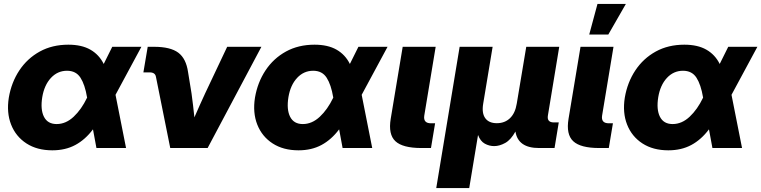

<svg xmlns="http://www.w3.org/2000/svg" viewBox="-20 -754 3878 978"><path d="M246.6 11.7Q168.9 11.7 114.7 -23.4Q60.5 -58.6 36.6 -119.4Q12.7 -180.2 24.9 -256.8Q38.1 -334.5 78.6 -395.5Q119.1 -456.5 182.6 -491.5Q246.1 -526.4 328.1 -526.4Q396 -526.4 440.4 -501Q484.9 -475.6 508.3 -428.2L551.8 -515.6H700.2L568.4 -271L622.1 0H471.2L453.6 -95.2Q414.1 -42.5 363.5 -15.4Q313 11.7 246.6 11.7ZM423.8 -256.8 423.3 -258.8Q412.6 -322.8 389.9 -358.2Q367.2 -393.6 321.3 -393.6Q273.4 -393.6 239.5 -357.2Q205.6 -320.8 195.3 -259.3Q185.1 -196.3 203.9 -159.2Q222.7 -122.1 268.6 -122.1Q315.4 -122.1 355.2 -159.4Q395 -196.8 423.3 -255.9Z M847.2 0 774.4 -362.3Q770.5 -385.3 742.7 -385.3H710.4L732.4 -515.6H765.1Q848.1 -515.6 888.2 -485.6Q928.2 -455.6 938 -386.2L955.6 -278.3Q959.5 -247.6 963.4 -217.3Q967.3 -187 970.2 -156.2Q983.4 -187 997.1 -217.3Q1010.7 -247.6 1024.9 -278.3L1137.2 -515.6H1311.5L1037.6 0Z M1500.5 11.7Q1422.9 11.7 1368.7 -23.4Q1314.5 -58.6 1290.5 -119.4Q1266.6 -180.2 1278.8 -256.8Q1292 -334.5 1332.5 -395.5Q1373 -456.5 1436.5 -491.5Q1500 -526.4 1582 -526.4Q1649.9 -526.4 1694.3 -501Q1738.8 -475.6 1762.2 -428.2L1805.7 -515.6H1954.1L1822.3 -271L1876 0H1725.1L1707.5 -95.2Q1668 -42.5 1617.4 -15.4Q1566.9 11.7 1500.5 11.7ZM1677.7 -256.8 1677.2 -258.8Q1666.5 -322.8 1643.8 -358.2Q1621.1 -393.6 1575.2 -393.6Q1527.3 -393.6 1493.4 -357.2Q1459.5 -320.8 1449.2 -259.3Q1439 -196.3 1457.8 -159.2Q1476.6 -122.1 1522.5 -122.1Q1569.3 -122.1 1609.1 -159.4Q1648.9 -196.8 1677.2 -255.9Z M2126.5 0Q2031.2 0 1994.1 -34.7Q1957 -69.3 1970.2 -148.9L2031.2 -515.6H2199.2L2141.1 -165Q2135.3 -126 2175.3 -126H2196.3L2175.3 0Z M2202.1 204.1 2321.3 -515.6H2489.3L2441.4 -226.6Q2433.1 -177.7 2451.7 -152.1Q2470.2 -126.5 2510.7 -126.5Q2551.3 -126.5 2577.9 -152.1Q2604.5 -177.7 2612.3 -226.6L2660.6 -515.6H2828.6L2771 -166.5Q2764.6 -130.4 2801.3 -130.4H2826.2L2804.7 0H2725.6Q2618.7 0 2605.5 -84Q2582.5 -42 2553.5 -25.9Q2524.4 -9.8 2497.1 -9.8Q2472.2 -9.8 2449.5 -22.2Q2426.8 -34.7 2415 -66.4L2370.1 204.1Z M3032.2 0Q2937 0 2899.9 -34.7Q2862.8 -69.3 2876 -148.9L2937 -515.6H3105L3046.9 -165Q3041 -126 3081.1 -126H3102.1L3081.1 0ZM2981.4 -578.1 3023.4 -733.9H3168L3078.6 -578.1Z M3384.3 11.7Q3306.6 11.7 3252.4 -23.4Q3198.2 -58.6 3174.3 -119.4Q3150.4 -180.2 3162.6 -256.8Q3175.8 -334.5 3216.3 -395.5Q3256.8 -456.5 3320.3 -491.5Q3383.8 -526.4 3465.8 -526.4Q3533.7 -526.4 3578.1 -501Q3622.6 -475.6 3646 -428.2L3689.5 -515.6H3837.9L3706.1 -271L3759.8 0H3608.9L3591.3 -95.2Q3551.8 -42.5 3501.2 -15.4Q3450.7 11.7 3384.3 11.7ZM3561.5 -256.8 3561 -258.8Q3550.3 -322.8 3527.6 -358.2Q3504.9 -393.6 3459 -393.6Q3411.1 -393.6 3377.2 -357.2Q3343.3 -320.8 3333 -259.3Q3322.8 -196.3 3341.6 -159.2Q3360.4 -122.1 3406.2 -122.1Q3453.1 -122.1 3492.9 -159.4Q3532.7 -196.8 3561 -255.9Z"/></svg>

Font: Inter Display ExtraBold
Style: Italic
Weight: 800
Italic angle: -9.39999°
Designer: Rasmus Andersson
Foundry: rsms
Version: Version 4.000;git-a52131595